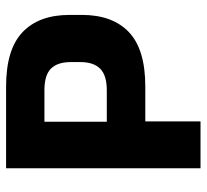

<svg xmlns="http://www.w3.org/2000/svg" viewBox="-44 -635 679 631"><g transform="rotate(-90 295.5 -319.5)"><path d="M163 -181.5V-308H314.5Q363.5 -308 385.2 -329.8Q407 -351.5 407 -395V-426Q407 -470 385.5 -491.5Q364 -513 315 -513H162.5V-639H326.5Q448.5 -639 505.2 -585Q562 -531 562 -430.5V-390Q562 -289 505.2 -235.2Q448.5 -181.5 327 -181.5ZM58 0V-639H211V-272.5L212 -201.5V0Z"/></g></svg>

Font: Anek Bangla
Style: Bold
Weight: 700
Designer: Sulekha Rajkumar (Bangla), Yesha Goshar (Latin)
Foundry: Ek Type
Version: Version 1.003